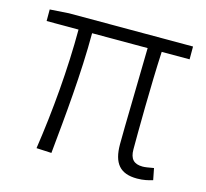

<svg xmlns="http://www.w3.org/2000/svg" viewBox="-85 -629 793 738"><g transform="rotate(15 312.0 -260.0)"><path d="M519 13C545 13 564 8 581 3L572 -43C550 -39 537 -37 528 -37C493 -37 477 -54 477 -92C477 -155 478 -348 485 -482H596V-533H102L27 -528V-482H154C154 -326 139 -154 116 0L176 3C191 -150 208 -322 208 -482H429C427 -352 422 -164 422 -98C422 -22 451 13 519 13Z"/></g></svg>

Font: Noto Sans CJK KR Light
Style: Regular
Weight: 300
Designer: Ryoko NISHIZUKA (kana & ideographs); Paul D. Hunt (Latin, Greek & Cyrillic); Wenlong ZHANG (bopomofo); Sandoll Communica
Foundry: Adobe Systems Incorporated
Version: Version 1.004;PS 1.004;hotconv 1.0.82;makeotf.lib2.5.63406